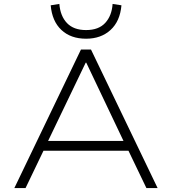

<svg xmlns="http://www.w3.org/2000/svg" viewBox="-20 -957 876 977"><path d="M53 0 392 -705H443L782 0H725L627 -204L662 -190H174L208 -204L110 0ZM416 -638 219 -228 192 -240H644L614 -228L419 -638ZM418 -760Q340 -760 292.5 -804.5Q245 -849 238 -930L282 -937Q287 -875 321 -839.5Q355 -804 418 -804Q482 -804 515.5 -840.5Q549 -877 553 -937L598 -930Q591 -849 542.5 -804.5Q494 -760 418 -760Z"/></svg>

Font: Nunito Sans 7pt SemiExpanded ExtraLight
Style: Regular
Weight: 250
Width: 6
Designer: Vernon Adams
Foundry: Vernon Adams
Version: Version 3.101;gftools[0.9.27]